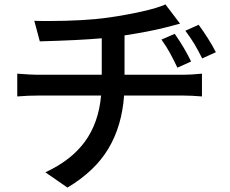

<svg xmlns="http://www.w3.org/2000/svg" viewBox="-20 -787 1040 868"><path d="M844 -509 782 -481Q763 -521 747.5 -549Q732 -577 710 -608L770 -634Q814 -571 844 -509ZM956 -551 894 -523Q875 -561 858.5 -588.5Q842 -616 818 -648L878 -675Q925 -611 956 -551ZM148 -449H440V-614Q341 -605 160 -600L135 -693Q152 -692 196 -692Q360 -692 473 -708Q550 -719 621.5 -735Q693 -751 728 -767L794 -680L729 -663Q655 -644 543 -627V-449H809Q841 -449 893 -454V-351Q845 -355 811 -355H541Q531 -217 470 -115Q409 -13 285 61L185 -8Q302 -62 364 -147Q426 -232 437 -355H149Q108 -355 58 -351V-454Q121 -449 148 -449Z"/></svg>

Font: Sinter Medium
Style: Regular
Weight: 500
Foundry: Adobe & rsms
Version: Version 1.000